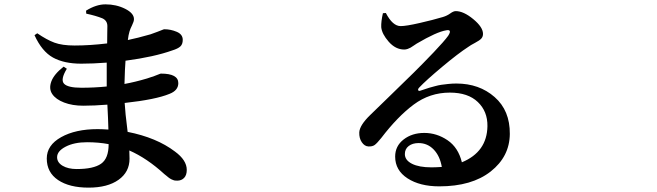

<svg xmlns="http://www.w3.org/2000/svg" viewBox="-20 -816 3040 888"><path d="M482.4 -148.4V-149.4Q435.5 -158.2 382.8 -158.2Q323.2 -158.2 283.7 -137.7Q244.1 -117.2 244.1 -88.9Q244.1 -64.5 269.5 -49.3Q294.9 -34.2 335 -34.2Q412.1 -34.2 447.3 -58.6Q482.4 -83 482.4 -148.4ZM378.9 -752.9 377.9 -766.6Q424.8 -795.9 467.8 -795.9Q517.6 -795.9 558.6 -775.4Q599.6 -754.9 599.6 -727.5Q599.6 -716.8 590.8 -699.2Q582 -681.6 579.1 -670.9Q574.2 -655.3 571.3 -630.9Q614.3 -639.6 675.8 -657.2Q692.4 -663.1 708 -668.9Q723.6 -674.8 730.5 -677.7Q737.3 -680.7 740.2 -680.7Q769.5 -680.7 797.4 -668.9Q825.2 -657.2 825.2 -631.8Q825.2 -611.3 814 -601.1Q802.7 -590.8 777.3 -583Q692.4 -552.7 560.5 -535.2Q557.6 -502 555.7 -427.7Q604.5 -436.5 660.2 -453.1Q678.7 -459 693.8 -464.4Q709 -469.7 715.3 -472.7Q721.7 -475.6 724.6 -475.6Q804.7 -475.6 804.7 -431.6Q804.7 -397.5 763.7 -381.8Q700.2 -355.5 556.6 -339.8Q558.6 -298.8 570.3 -206.1Q704.1 -179.7 789.1 -115.2Q843.8 -75.2 843.8 -30.3Q843.8 -5.9 831.5 6.8Q819.3 19.5 799.8 19.5Q793.9 19.5 789.6 19Q785.2 18.6 780.8 16.6Q776.4 14.6 773.4 13.7Q770.5 12.7 765.6 9.3Q760.7 5.9 758.8 4.4Q756.8 2.9 750 -2.9Q743.2 -8.8 740.2 -10.7Q660.2 -84 578.1 -120.1Q579.1 -107.4 579.1 -82Q579.1 -20.5 528.3 15.6Q477.5 51.8 389.6 51.8Q300.8 51.8 248.5 16.6Q196.3 -18.6 196.3 -83Q196.3 -144.5 262.7 -181.6Q329.1 -218.8 431.6 -218.8Q450.2 -218.8 481.4 -216.8Q481.4 -232.4 479.5 -271.5Q477.5 -310.5 476.6 -332Q415 -327.1 365.2 -327.1Q314.5 -327.1 276.4 -341.8Q238.3 -356.4 221.7 -380.9Q205.1 -405.3 217.3 -439Q229.5 -472.7 274.4 -507.8L289.1 -498Q258.8 -448.2 275.9 -429.2Q293 -410.2 356.4 -410.2Q416 -410.2 473.6 -416V-526.4Q410.2 -521.5 355.5 -521.5Q276.4 -521.5 225.1 -549.8Q173.8 -578.1 139.6 -653.3L152.3 -662.1Q196.3 -631.8 231.9 -618.7Q267.6 -605.5 325.2 -605.5Q395.5 -605.5 475.6 -615.2Q475.6 -636.7 476.1 -664.1Q476.6 -691.4 476.6 -695.3Q476.6 -720.7 453.1 -731.4Q423.8 -743.2 378.9 -752.9Z M1975.6 -42Q1994.1 -42 2023.4 -43.9Q2014.6 -94.7 1985.8 -124.5Q1957 -154.3 1916 -154.3Q1887.7 -154.3 1870.1 -140.6Q1852.5 -127 1852.5 -103.5Q1852.5 -75.2 1885.3 -58.6Q1918 -42 1975.6 -42ZM1751 -754.9 1764.6 -755.9Q1795.9 -695.3 1833 -695.3Q1858.4 -695.3 1920.4 -709.5Q1982.4 -723.6 2028.3 -737.3Q2047.9 -743.2 2062.5 -753.9Q2077.1 -764.6 2087.9 -764.6Q2124 -764.6 2168.9 -727.5Q2213.9 -690.4 2213.9 -659.2Q2213.9 -646.5 2206.1 -637.7Q2198.2 -628.9 2176.8 -617.7Q2155.3 -606.4 2146.5 -599.6Q2099.6 -569.3 2024.9 -506.8Q1950.2 -444.3 1918.9 -411.1Q1914.1 -406.2 1913.6 -402.3Q1913.1 -398.4 1916 -396.5Q1918.9 -394.5 1923.8 -396.5Q1924.8 -396.5 1941.4 -402.3Q1958 -408.2 1965.3 -410.2Q1972.7 -412.1 1990.2 -417Q2007.8 -421.9 2021 -423.8Q2034.2 -425.8 2053.2 -427.7Q2072.3 -429.7 2090.8 -429.7Q2196.3 -429.7 2267.6 -367.2Q2338.9 -304.7 2337.9 -196.3Q2336.9 -91.8 2249.5 -22.9Q2162.1 45.9 2011.7 45.9Q1921.9 45.9 1864.7 8.8Q1807.6 -28.3 1807.6 -91.8Q1807.6 -140.6 1846.7 -170.9Q1885.7 -201.2 1942.4 -201.2Q2000 -201.2 2049.8 -167.5Q2099.6 -133.8 2116.2 -65.4Q2232.4 -113.3 2234.4 -232.4Q2235.4 -300.8 2189.9 -344.2Q2144.5 -387.7 2060.5 -387.7Q1967.8 -387.7 1893.6 -332.5Q1819.3 -277.3 1743.2 -177.7Q1723.6 -153.3 1712.9 -145.5Q1702.1 -137.7 1683.6 -138.7Q1666 -139.6 1653.3 -158.2Q1640.6 -176.8 1641.6 -204.1Q1643.6 -237.3 1693.4 -285.2Q1707 -298.8 1779.8 -369.1Q1852.5 -439.5 1894 -480.5Q1935.5 -521.5 1985.4 -573.7Q2035.2 -626 2052.7 -650.4Q2063.5 -667 2060.1 -672.9Q2056.6 -678.7 2043.9 -675.8Q2000 -668.9 1907.2 -614.3Q1904.3 -612.3 1894 -605.5Q1883.8 -598.6 1878.9 -595.7Q1874 -592.8 1865.7 -589.8Q1857.4 -586.9 1849.6 -586.9Q1809.6 -586.9 1777.8 -623Q1746.1 -659.2 1743.2 -690.4Q1742.2 -716.8 1751 -754.9Z"/></svg>

Font: Bpmf Zihi Serif Bold
Style: Bold
Weight: 700
Foundry: But Ko
Version: Version 1.320